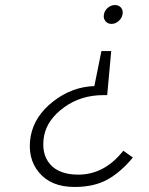

<svg xmlns="http://www.w3.org/2000/svg" viewBox="-20 -733 591 763"><path d="M461 -702.5Q470 -692 467 -676Q464 -660 451 -649Q438 -638 423 -638Q408 -638 399 -649Q390 -660 393 -676Q396 -692 409 -702.5Q422 -713 437 -713Q452 -713 461 -702.5ZM155 -192Q143 -122 179 -80.5Q215 -39 291 -39Q395 -39 470 -134L508 -107Q460 -49 407 -19.5Q354 10 276 10Q183 10 135 -47.5Q87 -105 102 -192Q117 -272 191.5 -330Q266 -388 355 -391L383 -530H422L406 -355H391Q301 -355 234 -306Q167 -257 155 -192Z"/></svg>

Font: Renner* Light
Style: Light Italic
Weight: 300
Italic angle: -10°
Version: Version 003.000 ; ttfautohint (v0.97) -l 8 -r 50 -G 200 -x 1